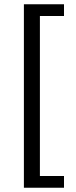

<svg xmlns="http://www.w3.org/2000/svg" viewBox="-20 -728 354 900"><path d="M92 152V-708H280V-653H167V97H280V152Z"/></svg>

Font: Mada Medium
Style: Regular
Weight: 500
Designer: Khaled Hosny
Version: Version 1.5